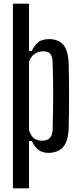

<svg xmlns="http://www.w3.org/2000/svg" viewBox="-20 -820 443 1040"><path d="M50 200V-800H137V-544H152Q168 -576 188 -592Q208 -608 246 -608Q297 -608 323 -577.5Q349 -547 352 -476Q353 -445 353.5 -400Q354 -355 354 -305Q354 -255 353.5 -207.5Q353 -160 352 -124Q349 -53 321 -22.5Q293 8 242 8Q211 8 190 -7Q169 -22 152 -56H137V200ZM210 -58Q263 -58 265 -117Q271 -314 265 -483Q264 -514 252.5 -528Q241 -542 215 -542Q188 -542 167.5 -528Q147 -514 137 -485V-115Q147 -84 164 -71Q181 -58 210 -58Z"/></svg>

Font: Big Shoulders Display SemiBold
Style: Regular
Weight: 600
Designer: Patric King
Foundry: XO Type Co
Version: Version 1.000; ttfautohint (v1.8.2)